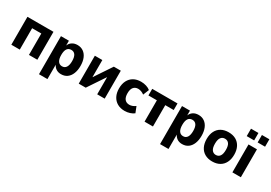

<svg xmlns="http://www.w3.org/2000/svg" viewBox="30 -1749 4170 2953"><g transform="rotate(30 2115.0 -272.5)"><path d="M66 0V-496H528V0H379V-380H216V0Z M661 180V-496H802V-400H798Q815 -451 855 -478.5Q895 -506 952 -506Q1013 -506 1058 -474.5Q1103 -443 1127 -385Q1151 -327 1151 -248Q1151 -171 1127.5 -112.5Q1104 -54 1060 -21.5Q1016 11 952 11Q897 11 859.5 -16.5Q822 -44 805 -90H811V180ZM906 -102Q953 -102 977.5 -139.5Q1002 -177 1002 -249Q1002 -321 977.5 -357Q953 -393 906 -393Q858 -393 833.5 -357Q809 -321 809 -249Q809 -177 834 -139.5Q859 -102 906 -102Z M1263 0V-496H1396V-152H1370L1600 -496H1724V0H1591V-344H1617L1387 0Z M2082 11Q2006 11 1951 -20.5Q1896 -52 1866 -110Q1836 -168 1836 -248Q1836 -328 1866 -386Q1896 -444 1951 -475Q2006 -506 2082 -506Q2130 -506 2174.5 -492Q2219 -478 2247 -454L2205 -349Q2182 -367 2153.5 -378Q2125 -389 2097 -389Q2045 -389 2015.5 -354Q1986 -319 1986 -248Q1986 -177 2015.5 -142Q2045 -107 2098 -107Q2125 -107 2153.5 -118Q2182 -129 2204 -147L2246 -41Q2218 -18 2173.5 -3.5Q2129 11 2082 11Z M2432 0V-379H2282V-496H2731V-379H2581V0Z M2811 180V-496H2952V-400H2948Q2965 -451 3005 -478.5Q3045 -506 3102 -506Q3163 -506 3208 -474.5Q3253 -443 3277 -385Q3301 -327 3301 -248Q3301 -171 3277.5 -112.5Q3254 -54 3210 -21.5Q3166 11 3102 11Q3047 11 3009.5 -16.5Q2972 -44 2955 -90H2961V180ZM3056 -102Q3103 -102 3127.5 -139.5Q3152 -177 3152 -249Q3152 -321 3127.5 -357Q3103 -393 3056 -393Q3008 -393 2983.5 -357Q2959 -321 2959 -249Q2959 -177 2984 -139.5Q3009 -102 3056 -102Z M3636 11Q3561 11 3506 -20Q3451 -51 3421.5 -109.5Q3392 -168 3392 -248Q3392 -329 3421.5 -387Q3451 -445 3506 -475.5Q3561 -506 3636 -506Q3712 -506 3766.5 -475.5Q3821 -445 3851 -387Q3881 -329 3881 -248Q3881 -168 3851.5 -109.5Q3822 -51 3767 -20Q3712 11 3636 11ZM3636 -104Q3682 -104 3707.5 -139.5Q3733 -175 3733 -249Q3733 -323 3707.5 -357.5Q3682 -392 3636 -392Q3591 -392 3565 -357.5Q3539 -323 3539 -249Q3539 -175 3565 -139.5Q3591 -104 3636 -104Z M3992 0V-496H4142V0ZM4098 -593V-725H4230V-593ZM3904 -593V-725H4036V-593Z"/></g></svg>

Font: Nunito Sans 10pt SemiCondensed ExtraBold
Style: Regular
Weight: 800
Width: 4
Designer: Vernon Adams
Foundry: Vernon Adams
Version: Version 3.101;gftools[0.9.27]